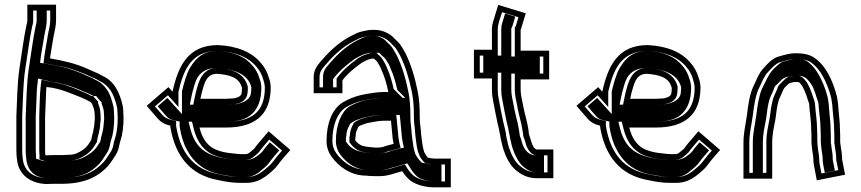

<svg xmlns="http://www.w3.org/2000/svg" viewBox="-20 -743 3687 822"><path d="M384 -266C384.7 -263.3 385 -260.7 385 -258C385 -251.3 385.3 -244 386 -236C386 -232 385.7 -228 385 -224L383 -202C382.3 -196 381.3 -190.7 380 -186C380 -183.3 379.3 -180 378 -176C375.3 -167.3 373 -157.3 371 -146C370.3 -144.7 370 -143.7 370 -143C366 -137 362 -130.7 358 -124C344.3 -105.7 329.3 -96.1 307 -86L293 -82C285.7 -80.7 277.7 -80 269 -80C259 -79.3 250 -79 242 -79H210C196.7 -79 187 -78.7 181 -78H178C177.3 -78 176 -78.3 174 -79V-83C173.3 -87 173 -94.3 173 -105V-243C174.6 -272.5 175.8 -304.1 177 -336C177 -348 177.7 -359.7 179 -371L183 -370C238.4 -364.5 283 -342.9 327 -326C342.8 -319.7 351.7 -314.2 366 -307H367C369.7 -303.7 372.3 -300.7 375 -298V-296C377.8 -288.5 384 -275.5 384 -266ZM194 -493C197.4 -520.2 206.1 -563.4 209 -585C213 -608.7 220 -629.7 220 -655V-723H97V-655C97 -648.3 94.8 -642 93 -634C81.1 -578.5 72.5 -507.5 63 -448C53.8 -385.9 53.2 -312.1 50 -245V-105C50 -87.7 50.7 -75 52 -67L54 -51C64.1 9.5 115.5 45 186 45C190.7 44.3 198.7 44 210 44H242C335.5 44 395.9 17.9 441 -31C455.6 -46.7 462.8 -61.5 475 -79C483 -91.7 488.3 -106.3 491 -123C492.3 -129.7 493.7 -135 495 -139C505 -167 509 -204 509 -240C508.3 -246 508 -252 508 -258C508 -267.3 507.3 -277 506 -287C493.4 -345.9 469.1 -396.2 419 -418C412.3 -421.3 406.3 -424.7 401 -428C384.6 -435.6 367.9 -441.5 351 -450C303.6 -470.7 252.7 -483.2 194 -493ZM400 -300.8V-308.4L392.7 -315.7C390.7 -317.6 388.7 -319.9 386.5 -322.6L379 -332H372C360.8 -337.8 351.7 -343 336.1 -349.3C308.7 -359.8 275.5 -376.8 238.8 -384.3C221.7 -389 206.5 -392.6 187.3 -394.7L157.5 -402.1L154.2 -373.9C149.2 -331.9 150.1 -284.1 148 -243.7V-105C148 -94.9 148.3 -87 149 -81.2V-61L166.1 -55.3C169 -54.3 170.5 -53 178 -53H182.4C187.8 -53.6 195.9 -54 210 -54H242C260.7 -54 282.3 -54.6 298.7 -57.6L315.7 -62.5C340.2 -73.6 360.8 -86.1 378 -109C384.5 -117.6 389.3 -126.8 395 -135.4V-138.1C396.9 -149.1 399.5 -160.9 401.8 -168.4C403.2 -172.4 404.2 -176.9 404.9 -182.3C406.5 -188.7 407.1 -192.9 407.9 -199.5L409.8 -220.9C410.7 -226.6 411 -230.8 411 -236V-237C410.4 -244.6 410 -252 410 -258C410 -275.1 403 -293.3 400 -300.8ZM189.9 -468.3C226.4 -462.2 253.3 -457.5 283.1 -448.3C305.4 -440.4 323.8 -434.6 340.4 -427.3C359 -418.1 375.4 -412.2 389.2 -405.9C395.8 -401.9 401 -399.1 407.8 -395.6C425.8 -386.7 440.9 -373.8 453.5 -355.7C464.5 -339.9 475.1 -311.2 481.3 -282.7C482.6 -272.4 483 -266.1 483 -258C483 -251.6 483.4 -244.6 484 -238.7C483.8 -203.5 479.9 -171.2 471.4 -147.2C469.2 -140.7 468.1 -136 466.4 -127.4C464.1 -112.8 459.6 -101.6 454.2 -92.8C440.2 -72.7 434.6 -60.9 422.6 -48C382.7 -4.7 330.7 19 242 19H210C199.2 19 190.9 19.3 184.4 20C122.6 19.4 86.5 -9.9 78.7 -54.6L76.7 -70.6C75.7 -77 75 -88.1 75 -105V-244.4C78.2 -312.8 78.9 -385 87.7 -444.2C97.3 -504 106 -575.2 117.4 -628.7C118.7 -634.6 122 -642.7 122 -655V-698H195V-655C195 -634.3 188.8 -615.9 184.3 -588.7C181.5 -567.8 172.8 -525.1 169.2 -496.1L166.2 -472.3ZM425 -258C425 -251.7 425.4 -244.4 426 -236.7V-236C426 -231.3 425.7 -227 424.9 -222L422.9 -200.4C422.2 -194.1 421.4 -189.2 419.9 -183.6C419.6 -180.3 418.5 -174.8 417.2 -171.1C414.9 -163.7 412.6 -154 410.8 -143.3C410.5 -141.9 410.2 -140.5 410 -140.2V-138C404.9 -130.3 400 -122.7 394.9 -114.3C377.4 -90.9 354.4 -76.6 327.3 -64.3L307 -58.5C295.3 -56.4 284.9 -55.2 271.2 -55C262.4 -54.5 250.9 -54 242 -54H210C193.9 -54 190.4 -53.7 184.5 -53H178C160.6 -53 158.4 -55.9 155.2 -56.9L134 -64V-81.8C133.3 -86.8 133 -94.8 133 -105V-243.4C134.6 -273.7 135.8 -303.6 137 -336.3C137 -348.2 137.7 -361 139.1 -372.8L143.1 -406.9L193.9 -394.2C214.1 -391.9 230.8 -387.8 247.2 -383.4C289.2 -374.6 322.4 -357.1 348.3 -347.2C362.6 -341.4 370.4 -337.2 380.4 -332H391.7L402.8 -318.2C407 -312.9 410.5 -309.6 415 -305.2V-299C418.5 -290.3 425 -274.9 425 -258ZM183.7 -468.8 151.5 -474.2 154.1 -494.9C157.7 -523.3 166.3 -566.1 169.2 -587.3C173.5 -613.3 180 -632.6 180 -655V-698H137V-655C137 -644.8 134.1 -637.3 132.6 -630.6C121 -576.5 112.4 -505.3 102.8 -445.6C93.9 -385.3 93.2 -312.5 90 -244.6V-105C90 -87.9 90.7 -76.3 91.8 -69.3L93.8 -53.3C102.8 -1.6 140.4 19 182.7 20C190.9 19.3 199.5 19 210 19H242C321.2 19 366.5 -0.3 406.4 -43.5C418.3 -56.3 424.6 -69.2 438 -88.6C444 -98.1 448.8 -110.4 451.3 -125.8C452.8 -133.7 454 -138.6 455.9 -144.3C464.9 -169.5 468.9 -203.6 469 -239.1C468.4 -245.1 468 -251.8 468 -258C468 -266.6 467.5 -274 466.2 -284.3C460.1 -312.3 450 -343.5 437.6 -359.6C424.8 -377.9 409.2 -391.8 396.2 -397.5C388.5 -400.8 381.8 -404.8 375 -408.9C361.5 -414.9 347.2 -420.1 327.1 -430C311.3 -436.7 295.6 -441.6 272.1 -449.9C244.1 -458.6 220.2 -462.8 183.7 -468.8Z M982 -322C972.6 -322 958.1 -320 948 -320H838C841.3 -336.4 844 -349.2 850 -368C859.2 -399.3 870.7 -427 910 -427C961.3 -422.7 1002.8 -412.8 1015 -370C1015 -368.7 1015.3 -367.3 1016 -366C1016 -359.3 1015.7 -354 1015 -350C1015 -330 998.4 -326.1 982 -322ZM719 -353V-350L701 -370L608 -290L654 -237C668.1 -220.2 685.5 -210.2 709 -205C709 -201.7 709.3 -198.3 710 -195C731.1 -75.5 794.5 6.9 914 28C944.7 34.6 974.3 40 1010 40H1034C1068.7 40 1094.9 27.8 1116 13C1131.7 1.2 1157.1 -19.1 1168 -35C1184.8 -58.5 1204.4 -79.2 1223 -101L1130 -181L1090 -134C1082.2 -124.9 1075.4 -117.1 1068 -106C1063.4 -101.4 1048.3 -89.7 1046 -88C1041.3 -84.9 1037.8 -83 1030 -83H1011C1006.3 -83 1001.7 -83.3 997 -84C969.2 -86.8 943.5 -88.8 919 -97C870.6 -111.5 846.6 -146.7 834 -197H948C1067.7 -197 1139 -248.8 1139 -369C1138.3 -385 1135.7 -398.7 1131 -410C1124.7 -433.2 1112.7 -455.4 1098 -472C1058.8 -520.2 995.3 -546.1 913 -550C784.4 -550 743.1 -459.1 719 -353ZM911 -452H910C853.4 -452 835.1 -405.9 826.1 -375.3C820 -356.1 816.8 -341.2 813.5 -324.9L807.5 -295H948C960.8 -295 975.5 -297 982 -297H985.1C997.1 -300 1017.3 -301.5 1031.5 -321.7C1037 -329.4 1039.4 -338.5 1040 -348.2C1040.8 -353.7 1041 -359.4 1041 -366V-371.9C1025.2 -434.8 964 -448.7 911 -452ZM912.4 -525C991 -521.1 1045.1 -497.4 1078.9 -455.8C1091.6 -441.5 1101.5 -423.1 1106.9 -403.4C1109.5 -393.8 1113.3 -383.3 1114 -368.5C1113.6 -263.1 1058.7 -222 948 -222H802L809.7 -190.9C823.5 -135.8 853.4 -91 911.5 -73.2C941 -63.5 967.3 -61.8 994 -59.2C1001.1 -58.2 1005.1 -58 1011 -58H1030C1042.3 -58 1054 -63.3 1059.9 -67.2C1064.4 -70.3 1079.3 -81.9 1087.4 -90.1C1094.5 -100.6 1100.4 -107.7 1109 -117.8L1132.7 -145.7L1187.6 -98.4C1172.9 -81.6 1160.8 -67.9 1147.5 -49.4C1140.2 -38.7 1115.6 -18 1101.3 -7.3C1082.5 5.8 1062.4 15 1034 15H1010C976.6 15 950.1 10.2 918.8 3.5C807.9 -16.1 754 -89.8 734.6 -199.6C734.1 -202 734 -203.2 734 -205V-225.1L714.4 -229.4C695.1 -233.7 683.7 -240.5 673 -253.2L643.3 -287.4L698.8 -335.1L744 -284.9V-350C766 -445.8 799.6 -524.5 912.4 -525ZM1056 -369.8V-366C1056 -359.5 1055.7 -353.6 1055 -348.8C1054.4 -336.1 1049.2 -324.3 1036.9 -315.1C1018.7 -301.5 1003.5 -300.4 989.7 -297H982C980 -297 965.1 -295 948 -295H792.7L798.3 -323.1C801.6 -339.4 804.6 -353.6 810.7 -372.7C818.1 -397.9 830.7 -452 910 -452H912.7C973.1 -447.5 1041.2 -429.8 1056 -369.8ZM1099 -368.7C1098.3 -383.3 1095.6 -395.6 1091.8 -404.8C1086 -426.1 1075.6 -445.6 1062.6 -460.3C1028.9 -501.8 980.4 -521.4 911.5 -525C855.6 -524.4 821.4 -501.3 791.8 -449.8C778.2 -424.4 767 -386.2 759 -351.2V-254.6L696.7 -323.8L655.2 -288.1L689.3 -248.8C700.2 -235.8 709.2 -231.5 722.4 -228.6L749 -222.6V-205C749 -202.6 749.2 -200.7 749.7 -197.9C756.5 -159.4 764.3 -130.7 780 -102.9C809.5 -43.9 862.5 -7.1 924.9 3.9C955.5 9.3 980 15 1010 15H1034C1052.1 15 1067.8 9.1 1085.7 -3.3C1099.4 -13.7 1123.8 -34.1 1131.4 -45C1145.7 -65.2 1160.7 -81.8 1175.8 -99.1L1135.3 -133.9L1125.3 -122.2C1117.3 -112.9 1111.5 -106.3 1104.9 -96.4C1099 -87.5 1080.5 -74.8 1076.7 -72C1070.2 -67.1 1052.3 -58 1030 -58H1011C1003.7 -58 996.9 -58.5 989.5 -59.4C963.5 -62 933.6 -64 900.9 -74.7C834 -95.2 807.5 -141.2 794.5 -193.1L787.3 -222H948C999.4 -222 1033.2 -232.2 1057.8 -254.2C1082.2 -275.9 1098.9 -312.1 1099 -368.7Z M1446 -344V-399C1467.8 -428.1 1497.4 -451.8 1527 -473L1541 -481C1546.3 -483.7 1551.3 -486 1556 -488C1559.1 -489.6 1570.6 -491.2 1573 -492H1581C1586.5 -486.5 1591.8 -483.4 1596 -477C1602 -466.1 1609.5 -455.4 1614 -442C1626.6 -414.2 1635 -384.8 1642 -352C1642 -350.7 1642.3 -349.7 1643 -349H1620C1594 -349 1574.2 -344.2 1550 -341L1525 -336C1497.6 -329.7 1470.1 -317.9 1448 -305C1401 -275.9 1378 -213.8 1378 -139C1378 -113 1386.9 -89.5 1399 -73C1427.5 -32.3 1479.6 9 1548 9C1556.7 10.3 1569 11 1585 11C1626.4 12.6 1647.4 6.9 1677 -3L1702 -10C1711.8 5.7 1725.2 21.1 1738 31C1762.1 47.6 1798.4 59 1838 59H1910V-64H1838C1831.5 -64 1819 -66.8 1812 -68C1806.3 -73.7 1800.4 -85.4 1796 -92C1790.2 -109.5 1787.4 -131.9 1785 -151L1783 -168C1782.3 -172 1781.7 -180 1781 -192C1778.6 -217.5 1777 -220 1777 -244C1777 -285.9 1775 -317.8 1768 -353C1756 -413.1 1739.3 -468.4 1715 -517L1701 -541C1694.3 -552.3 1686 -562.3 1676 -571L1663 -584C1645.5 -600.4 1616.7 -615 1586 -615H1567C1559 -614.3 1549 -612.7 1537 -610C1513.3 -605.5 1502.8 -598.9 1485 -590C1435.3 -565.1 1395.4 -528.6 1360.5 -488.5C1341.1 -466.3 1323 -447 1323 -413V-344ZM1654 -226C1656 -207.8 1659.2 -169.4 1661 -151L1664 -134C1664 -132 1664.3 -129.7 1665 -127L1634 -119C1627.4 -116.2 1615.7 -112 1607 -112C1603.7 -111.3 1597.3 -111 1588 -111C1576.7 -111.7 1569.3 -112.3 1566 -113C1563.3 -113 1557.7 -113.7 1549 -115L1539 -117C1521.9 -120.4 1510.2 -129.8 1501 -142V-151C1501.7 -154.3 1502.3 -158.3 1503 -163C1503 -174.7 1505.3 -180.3 1510 -191L1515 -201C1521.2 -205.7 1532.8 -209.9 1540 -212L1552 -216C1571.8 -218.8 1597.9 -226 1620 -226ZM1548 -16C1490.2 -16 1444.9 -51.1 1419.3 -87.6C1410 -100.3 1403 -118.5 1403 -139C1403 -209.9 1425.5 -261.3 1460.9 -283.6C1481 -295.2 1506.7 -306 1530.3 -311.6L1554.1 -316.3C1580.1 -319.9 1597.3 -324 1620 -324H1703.4L1665.4 -361.9C1658.2 -394.8 1649.9 -423 1637.3 -451.2C1631.4 -468.1 1622.9 -480.1 1617.9 -489.1C1611.5 -500.5 1601 -507.4 1598.7 -509.7L1591.4 -517H1568.9C1556.5 -512.9 1539.6 -508.3 1529.2 -503L1513.5 -494.1C1480.2 -470.3 1447.4 -442.6 1421 -407.3V-369L1348 -369V-413C1348 -436.7 1359 -448.7 1379.4 -472.1C1413.1 -510.8 1450.5 -544.8 1496.2 -567.6C1515.6 -577.3 1520.9 -581.5 1542.1 -585.5C1553.6 -588.1 1562.4 -589.4 1568.1 -590H1586C1608.9 -590 1632.7 -577.9 1645.6 -566L1659 -552.7C1667.1 -545.6 1674 -537.5 1679.4 -528.4L1693 -505.1C1715.8 -459.2 1731.8 -406.4 1743.5 -348.1C1750.1 -315 1752 -285.2 1752 -244C1752 -218.9 1753.9 -212.7 1756.1 -190.1C1756.8 -176.5 1757.4 -169.8 1758.2 -164.5L1760.2 -148C1765.1 -108.9 1768.7 -76 1794.3 -50.3L1800 -44.7C1811.5 -42.7 1821.2 -39 1838 -39H1885V34H1838C1803.4 34 1771.9 23.6 1752.7 10.8C1743.2 3.3 1731.4 -10.1 1723.2 -23.2L1713.3 -39.1L1669.7 -26.9C1640.2 -17.1 1625.5 -12.5 1585.5 -14C1566.2 -14 1558.2 -16 1548 -16ZM1676.4 -251H1620C1591.7 -251 1564.9 -243.1 1546.2 -240.4L1532.6 -235.9C1520.8 -232.4 1507.1 -226.3 1495.3 -217.5L1487.4 -201.7C1482.8 -191.4 1478.4 -179.2 1478 -164.9C1477.2 -159.2 1476.8 -157.6 1476 -153.5V-133.7C1489.8 -115.3 1505.9 -98.1 1534.1 -92.5L1544.6 -90.4C1562.9 -87.6 1567.6 -87.2 1587.3 -86H1588C1596.9 -86 1603.6 -86.3 1609.4 -87C1624.9 -88 1633.8 -91.9 1642 -95.2L1695.3 -109L1689.3 -133.1C1689.1 -133.8 1689 -134.3 1689 -134.3V-136.2L1685.8 -154.4C1683.8 -174.3 1680.9 -209.9 1678.8 -228.8ZM1585 -14H1586.2C1620.9 -12.6 1630.4 -15.8 1659.4 -25.5L1724 -43.5L1739.3 -19.1C1747.6 -5.7 1759.6 7.7 1768.4 14.7C1785 25.8 1811 34 1838 34H1870V-39H1838C1817.6 -39 1806.2 -43.1 1801.7 -43.8L1786.4 -46.4L1778.1 -54.7C1766 -66.9 1762.3 -77.6 1757.6 -84.6C1750.8 -104.9 1747.6 -129 1745.1 -149.1L1743.1 -165.8C1742.4 -170.6 1741.8 -177.8 1741 -190.8C1738.8 -214.4 1737 -219.3 1737 -244C1737 -285.5 1735.1 -316 1728.3 -349.9C1716.5 -408.9 1700.7 -461.6 1677.1 -509L1663.4 -532.4C1657.7 -542.2 1650.7 -550.2 1642.8 -557L1629.4 -570.4C1616.3 -582.5 1596.3 -590 1586 -590H1570.1C1544.1 -586.9 1534.7 -582.8 1510 -570.5C1467 -549 1429.4 -515.3 1395.6 -476.5C1375.7 -453.6 1363 -440.9 1363 -413V-369L1406 -369V-404.6C1432 -439.2 1465.1 -466.8 1498.4 -490.5L1515 -500C1522.6 -503.8 1523.8 -504.5 1534.6 -509.1C1547.8 -514.3 1554.3 -514.1 1563 -517H1603.2L1614.9 -505.2C1617.3 -502.9 1625.7 -497.5 1632.9 -486.6C1639.5 -476.7 1646.6 -465.8 1652.9 -448C1665.5 -419.9 1673.8 -391.2 1681 -358.1L1715.2 -324H1620C1602.4 -324 1588.1 -320.7 1560.4 -316.8L1538.1 -312.4C1517.8 -307.5 1493.4 -297.2 1475.7 -287C1443.4 -266.5 1418 -211.6 1418 -139C1418 -116.4 1425.9 -96.4 1435.5 -83.2C1462.7 -44.3 1507 -16 1548 -16H1552.9C1561.1 -14.7 1566.4 -14 1585 -14ZM1691.3 -251 1693.9 -227.7C1696 -209.1 1699 -172.4 1700.9 -153.1L1704 -135.4V-134C1704 -133.7 1704.1 -132.6 1704.5 -130.9L1709.4 -111.4L1652.8 -96.8C1645.1 -93.8 1636.2 -89.1 1612.7 -87.1C1605.3 -86.3 1596.9 -86 1588 -86H1586.1C1566.5 -87.2 1556.4 -88.1 1538.1 -90.9L1526.8 -93.2C1489.7 -100.6 1474.3 -118.8 1461 -136.4V-152.6C1461.8 -156.3 1462.2 -158.8 1463 -164.2C1463.2 -177.2 1466.7 -187 1471.6 -198.1L1479.2 -213.2C1493 -223.6 1507.4 -229.9 1522.3 -234.4L1537.9 -239.6C1556 -242.2 1581.7 -251 1620 -251Z M2267 -110C2266.3 -110 2266 -110.3 2266 -111C2262.2 -116.7 2256.8 -127.9 2255 -135L2250 -152C2248.2 -159.2 2244 -165.9 2244 -174C2240.1 -216.6 2225 -256.8 2218 -299C2214.9 -316.3 2209 -339 2209 -358V-403H2331V-526H2209V-616L2210 -617L2231 -686L2113 -722C2106 -699 2098.9 -676.1 2092 -653C2088 -641 2086 -629 2086 -617V-530H2009V-407H2086V-358C2086 -342.7 2087.7 -327.3 2091 -312C2097.1 -277.6 2103.7 -247.6 2110 -216L2115 -196C2117 -185.3 2118.7 -176.7 2120 -170C2121.3 -166 2122 -163 2122 -161C2122.7 -153 2124.3 -144.7 2127 -136L2131 -118L2136 -101C2147.1 -67.8 2164 -34.5 2189 -14C2211.9 4.8 2238.8 20 2279 20H2349V-103H2279C2273.9 -103 2270.2 -106.8 2267 -110ZM2129.6 -690.8 2199.8 -669.4 2187.9 -630.3 2184 -626.4V-501H2306V-428H2184V-358C2184 -334.3 2190.6 -310.3 2193.4 -294.8C2197.9 -267.4 2205.6 -237.5 2211.5 -214C2214.3 -196.1 2218 -182.4 2219 -172.7C2219.8 -155 2225.1 -148.5 2225.9 -145.4L2230.8 -128.8C2234.3 -115.9 2238.1 -108.8 2243.2 -100.3L2252 -89.7C2255.7 -86.2 2264.6 -78 2279 -78H2324V-5H2279C2245.7 -5 2225.4 -16.6 2204.9 -33.3C2185.8 -49 2170 -78.4 2159.9 -108.5L2155.2 -124.2L2151.2 -142.4C2149.2 -148.8 2147.3 -158.3 2147 -162C2145.8 -179.6 2142.8 -183.4 2139.4 -201.3L2134.4 -221.5C2127.8 -254.3 2121.7 -282 2115.5 -316.8C2112.3 -331.6 2111 -344.2 2111 -358V-432H2034V-505H2111V-617C2111 -642.1 2123.5 -670.7 2129.6 -690.8ZM2237 -93 2227.4 -104C2222.6 -111.9 2218.3 -120.6 2215.5 -130.9L2210.6 -147.8C2209.5 -152.1 2204.4 -159.2 2204 -173.2C2202.7 -186 2199.1 -198.3 2196.3 -215.9C2190.4 -239.6 2182.7 -269.3 2178.2 -296.3C2175.4 -312.5 2169 -336 2169 -358V-428H2291V-501H2169V-623.2L2172.1 -626.3L2186 -671.9L2142.5 -685.2C2138.7 -672.9 2135.1 -661 2131.2 -648.1C2127.6 -637.3 2126 -627.4 2126 -617V-505H2049V-432H2126V-358C2126 -343.6 2127.4 -330 2130.7 -315.1C2136.8 -280.4 2143.1 -251.8 2149.6 -219.5L2154.6 -199.4C2156.7 -188.2 2158.2 -180.8 2159.5 -174.1C2162.9 -163 2162.6 -152.6 2166.5 -140.1L2170.5 -122L2175.3 -105.8C2185.7 -74.8 2202.8 -44 2220.8 -29.1C2241.6 -12.1 2257.4 -5 2279 -5H2309V-78H2279C2251 -78 2239.8 -90.5 2237 -93Z M2822 -322C2812.6 -322 2798.1 -320 2788 -320H2678C2681.3 -336.4 2684 -349.2 2690 -368C2699.2 -399.3 2710.7 -427 2750 -427C2801.3 -422.7 2842.8 -412.8 2855 -370C2855 -368.7 2855.3 -367.3 2856 -366C2856 -359.3 2855.7 -354 2855 -350C2855 -330 2838.4 -326.1 2822 -322ZM2559 -353V-350L2541 -370L2448 -290L2494 -237C2508.1 -220.2 2525.5 -210.2 2549 -205C2549 -201.7 2549.3 -198.3 2550 -195C2571.1 -75.5 2634.5 6.9 2754 28C2784.7 34.6 2814.3 40 2850 40H2874C2908.7 40 2934.9 27.8 2956 13C2971.7 1.2 2997.1 -19.1 3008 -35C3024.8 -58.5 3044.4 -79.2 3063 -101L2970 -181L2930 -134C2922.2 -124.9 2915.4 -117.1 2908 -106C2903.4 -101.4 2888.3 -89.7 2886 -88C2881.3 -84.9 2877.8 -83 2870 -83H2851C2846.3 -83 2841.7 -83.3 2837 -84C2809.2 -86.8 2783.5 -88.8 2759 -97C2710.6 -111.5 2686.6 -146.7 2674 -197H2788C2907.7 -197 2979 -248.8 2979 -369C2978.3 -385 2975.7 -398.7 2971 -410C2964.7 -433.2 2952.7 -455.4 2938 -472C2898.8 -520.2 2835.3 -546.1 2753 -550C2624.4 -550 2583.1 -459.1 2559 -353ZM2751 -452H2750C2693.4 -452 2675.1 -405.9 2666.1 -375.3C2660 -356.1 2656.8 -341.2 2653.5 -324.9L2647.5 -295H2788C2800.8 -295 2815.5 -297 2822 -297H2825.1C2837.1 -300 2857.3 -301.5 2871.5 -321.7C2877 -329.4 2879.4 -338.5 2880 -348.2C2880.8 -353.7 2881 -359.4 2881 -366V-371.9C2865.2 -434.8 2804 -448.7 2751 -452ZM2752.4 -525C2831 -521.1 2885.1 -497.4 2918.9 -455.8C2931.6 -441.5 2941.5 -423.1 2946.9 -403.4C2949.5 -393.8 2953.3 -383.3 2954 -368.5C2953.6 -263.1 2898.7 -222 2788 -222H2642L2649.7 -190.9C2663.5 -135.8 2693.4 -91 2751.5 -73.2C2781 -63.5 2807.3 -61.8 2834 -59.2C2841.1 -58.2 2845.1 -58 2851 -58H2870C2882.3 -58 2894 -63.3 2899.9 -67.2C2904.4 -70.3 2919.3 -81.9 2927.4 -90.1C2934.5 -100.6 2940.4 -107.7 2949 -117.8L2972.7 -145.7L3027.6 -98.4C3012.9 -81.6 3000.8 -67.9 2987.5 -49.4C2980.2 -38.7 2955.6 -18 2941.3 -7.3C2922.5 5.8 2902.4 15 2874 15H2850C2816.6 15 2790.1 10.2 2758.8 3.5C2647.9 -16.1 2594 -89.8 2574.6 -199.6C2574.1 -202 2574 -203.2 2574 -205V-225.1L2554.4 -229.4C2535.1 -233.7 2523.7 -240.5 2513 -253.2L2483.3 -287.4L2538.8 -335.1L2584 -284.9V-350C2606 -445.8 2639.6 -524.5 2752.4 -525ZM2896 -369.8V-366C2896 -359.5 2895.7 -353.6 2895 -348.8C2894.4 -336.1 2889.2 -324.3 2876.9 -315.1C2858.7 -301.5 2843.5 -300.4 2829.7 -297H2822C2820 -297 2805.1 -295 2788 -295H2632.7L2638.3 -323.1C2641.6 -339.4 2644.6 -353.6 2650.7 -372.7C2658.1 -397.9 2670.7 -452 2750 -452H2752.7C2813.1 -447.5 2881.2 -429.8 2896 -369.8ZM2939 -368.7C2938.3 -383.3 2935.6 -395.6 2931.8 -404.8C2926 -426.1 2915.6 -445.6 2902.6 -460.3C2868.9 -501.8 2820.4 -521.4 2751.5 -525C2695.6 -524.4 2661.4 -501.3 2631.8 -449.8C2618.2 -424.4 2607 -386.2 2599 -351.2V-254.6L2536.7 -323.8L2495.2 -288.1L2529.3 -248.8C2540.2 -235.8 2549.2 -231.5 2562.4 -228.6L2589 -222.6V-205C2589 -202.6 2589.2 -200.7 2589.7 -197.9C2596.5 -159.4 2604.3 -130.7 2620 -102.9C2649.5 -43.9 2702.5 -7.1 2764.9 3.9C2795.5 9.3 2820 15 2850 15H2874C2892.1 15 2907.8 9.1 2925.7 -3.3C2939.4 -13.7 2963.8 -34.1 2971.4 -45C2985.7 -65.2 3000.7 -81.8 3015.8 -99.1L2975.3 -133.9L2965.3 -122.2C2957.3 -112.9 2951.5 -106.3 2944.9 -96.4C2939 -87.5 2920.5 -74.8 2916.7 -72C2910.2 -67.1 2892.3 -58 2870 -58H2851C2843.7 -58 2836.9 -58.5 2829.5 -59.4C2803.5 -62 2773.6 -64 2740.9 -74.7C2674 -95.2 2647.5 -141.2 2634.5 -193.1L2627.3 -222H2788C2839.4 -222 2873.2 -232.2 2897.8 -254.2C2922.2 -275.9 2938.9 -312.1 2939 -368.7Z M3380 -392H3386C3388.4 -392 3401.8 -392.4 3404 -388C3419.5 -372.5 3431.5 -338.7 3438 -317C3442.5 -305.7 3445 -299.7 3445 -287C3447.4 -253.6 3453 -224 3453 -189C3453.7 -180.3 3454 -172 3454 -164V-142C3454 -124.6 3456.2 -111.8 3458 -96L3461 -76C3461.7 -72 3462 -68.7 3462 -66C3462 -56.7 3462.7 -47.7 3464 -39L3477 29L3598 5L3585 -62V-66C3585 -74 3584.3 -82.7 3583 -92L3580 -112C3579.3 -120 3578.3 -127.3 3577 -134V-164C3577 -172 3576.7 -181 3576 -191C3576 -220.1 3572.1 -243.8 3570 -271L3568 -297C3566.7 -309 3565 -320 3563 -330C3549.7 -383.1 3525.3 -440.7 3491 -475C3462.7 -503.3 3439.4 -515 3386 -515C3359.8 -515 3335.3 -507.1 3314 -501C3286.6 -494.1 3264.6 -469 3250 -452C3227.9 -429.9 3217.6 -397.3 3203 -368C3189 -335.3 3182.9 -292.6 3178 -251C3173.1 -213.9 3163 -175.8 3163 -133V22H3286V-133C3286 -169.9 3294 -200.2 3300 -234C3303.7 -261.6 3306.5 -291.4 3315 -317L3323 -335C3325 -340.3 3327.7 -346.3 3331 -353C3337.9 -369.2 3341.9 -371 3356 -384C3356 -387.2 3377.5 -391.2 3380 -392ZM3552 -164V-131.5C3553.4 -124.8 3554.4 -117.6 3555.2 -109.1L3558.3 -88.4C3559.4 -80.2 3560 -72.6 3560 -66V-59.6L3568.7 -14.7L3496.8 -0.4L3488.6 -43.2C3487.5 -51.2 3487 -57.9 3487 -66C3487 -70.6 3486.4 -75.5 3485.7 -79.9L3482.8 -99.2C3480.8 -116.9 3479 -126.8 3479 -142V-164C3479 -172.1 3478.5 -182.9 3478 -190C3477.9 -227.1 3472.2 -258.5 3470 -287.9C3469.8 -304.4 3465 -316.9 3461.6 -325.3C3454.3 -349.2 3442.3 -384.3 3423.4 -403.9C3404.5 -426.2 3386 -417 3386 -417H3375.9C3367.6 -414.2 3354.8 -419.9 3335.9 -399.5C3330.7 -394.7 3324.6 -388.4 3322.3 -385.9C3308.2 -373.9 3308.6 -364.3 3308.3 -363.4C3304.7 -356.2 3301.6 -349.1 3299.9 -344.5L3291.7 -326.1C3281.9 -296.8 3278.7 -263.9 3275.3 -237.8C3269.4 -204.8 3261 -173.5 3261 -133V-3H3188V-133C3188 -171.9 3197.5 -208.2 3202.8 -247.9C3207.7 -289.4 3214.2 -330.4 3225.7 -357.5C3241.7 -389.9 3251.5 -418.1 3267.7 -434.3C3279.5 -446.1 3299.5 -471.6 3320.5 -476.8C3343.4 -483.4 3364.4 -490 3386 -490C3435.1 -490 3448.4 -482.3 3473.3 -457.3C3502.1 -428.5 3526.2 -373.8 3538.6 -324.5C3540.4 -315.2 3541.9 -304.9 3543.1 -294.7L3545.1 -269.1C3547.3 -240.5 3551 -217.8 3551 -191V-190.2C3551.6 -180.5 3552 -171.5 3552 -164ZM3439.4 -399.8C3461.7 -377.5 3470 -345.9 3477.1 -322.3C3481.3 -311.9 3484.9 -302.4 3485 -287.6C3487.3 -256.6 3492.9 -226 3493 -189.6C3493.6 -182 3494 -172 3494 -164V-142C3494 -125.9 3496 -115 3497.9 -98L3500.8 -78.5C3501.5 -74.2 3502 -69.9 3502 -66C3502 -57.4 3502.5 -49.9 3503.8 -41.7L3511 -4L3554.3 -12.6L3545 -60.5V-66C3545 -73.1 3544.4 -81.1 3543.2 -89.7L3540.1 -110.2C3539.3 -119.6 3538.4 -125.4 3537 -132.4V-164C3537 -171.9 3536.7 -179.5 3536 -190.5C3536 -219.4 3532.2 -241.4 3530 -269.8L3528.1 -295.5C3526.8 -306.4 3525.3 -317 3523.4 -326.5C3510.7 -376.9 3485.7 -433.2 3457.1 -461.8C3432.1 -486.7 3425.8 -490 3386 -490C3372.3 -490 3353.7 -484.9 3330.6 -478.3C3318.6 -474.8 3292.5 -448.7 3285.3 -440.2C3269.4 -421.7 3257.9 -394.1 3241.4 -361C3229.1 -331.6 3222.7 -290.4 3217.9 -249C3212.7 -210.3 3203 -173.4 3203 -133V-3H3246V-133C3246 -172.2 3254.3 -203.1 3260.2 -236.4C3263.7 -263.1 3266.7 -294.7 3276.1 -322.9L3284.2 -341.2C3286.1 -346 3289.1 -353 3292.5 -359.9C3293.6 -362.4 3291.2 -368.9 3306.1 -381.5C3309.5 -385.3 3313.8 -389.6 3320.3 -395.6C3339.4 -417.7 3359.1 -413.4 3370 -417H3385.9C3385.9 -417 3418.2 -426.3 3439.4 -399.8Z"/></svg>

Font: Tape
Style: Regular
Weight: 500
Foundry: Cannot Into Space Fonts
Version: Version 0.97